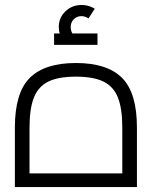

<svg xmlns="http://www.w3.org/2000/svg" viewBox="-20 -754 612 774"><path d="M532 -240V0H40V-240Q40 -380 100 -440Q160 -500 286 -500Q412 -500 472 -440Q532 -380 532 -240ZM99 -240V-55H473V-240Q473 -317 455 -361.5Q437 -406 396.5 -425.5Q356 -445 286 -445Q216 -445 175.5 -425.5Q135 -406 117 -361.5Q99 -317 99 -240ZM373 -619V-573H198V-619H221Q217 -630 217 -645Q217 -683 244 -708.5Q271 -734 309 -734Q337 -734 362 -719L337 -680Q321 -689 309 -689Q290 -689 277.5 -676.5Q265 -664 265 -645Q265 -630 272 -619Z"/></svg>

Font: Cairo Light
Style: Regular
Weight: 300
Designer: Mohamed Gaber, Accademia di Belle Arti di Urbino and others
Foundry: Kief Type Foundry, Accademia di Belle Arti di Urbino and others
Version: Version 3.011